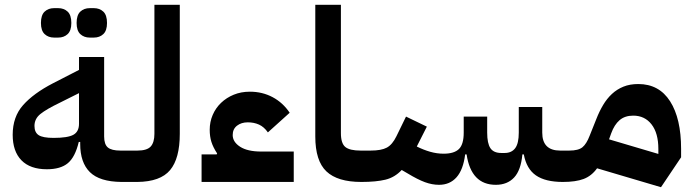

<svg xmlns="http://www.w3.org/2000/svg" viewBox="-20 -760 2903 802"><path d="M487 0Q396 -1 355.5 -41Q315 -81 315 -159V-167H309Q294 -104 263.5 -78.5Q233 -53 176 -53Q106 -53 69.5 -90.5Q33 -128 33 -197Q33 -272 76.5 -321Q120 -370 201 -412L310 -468V-522H415V-190Q415 -157 430.5 -144Q446 -131 483 -131H514V-27ZM204 -184Q263 -184 286.5 -197Q310 -210 310 -243V-371L228 -330Q174 -304 149 -284Q124 -264 124 -234Q124 -207 141.5 -195.5Q159 -184 204 -184ZM355 -603Q331 -603 315.5 -617.5Q300 -632 300 -664Q300 -697 315.5 -711.5Q331 -726 355 -726H372Q396 -726 411.5 -711.5Q427 -697 427 -664Q427 -632 411.5 -617.5Q396 -603 372 -603ZM206 -603Q182 -603 166.5 -617.5Q151 -632 151 -664Q151 -697 166.5 -711.5Q182 -726 206 -726H223Q247 -726 262.5 -711.5Q278 -697 278 -664Q278 -632 262.5 -617.5Q247 -603 223 -603Z M487 -104 514 -131H554Q594 -131 609.5 -148Q625 -165 625 -201V-740H731V-201Q731 -98 690.5 -49.5Q650 -1 554 0H487Z M822 -115H885L887 -119Q870 -145 863 -167.5Q856 -190 856 -218Q856 -251 868.5 -280Q881 -309 903.5 -330.5Q926 -352 956.5 -364.5Q987 -377 1024 -377Q1076 -377 1119 -354Q1162 -331 1190 -289L1099 -207Q1083 -230 1062 -239.5Q1041 -249 1015 -249Q988 -249 970 -235Q952 -221 952 -196Q952 -167 983 -147Q1014 -127 1071 -127H1207V0H822Z M1489 0Q1390 0 1343.5 -44Q1297 -88 1297 -190V-740H1404V-204Q1404 -161 1422.5 -146Q1441 -131 1486 -131H1517V-27L1490 0Z M1490 -104 1517 -131H1528Q1573 -131 1596 -143.5Q1619 -156 1636 -191L1676 -273L1763 -231L1721 -148Q1749 -134 1777 -126Q1805 -118 1833 -118Q1877 -118 1897 -137.5Q1917 -157 1917 -206V-273H2015V-206Q2015 -161 2028.5 -141Q2042 -121 2074 -121H2088Q2117 -121 2132 -141Q2147 -161 2147 -206V-313H2245V-206Q2245 -131 2320 -131H2358V-27L2331 0Q2258 0 2218.5 -27.5Q2179 -55 2168 -115H2162Q2156 -49 2127.5 -18.5Q2099 12 2051 12Q1948 12 1929 -115H1923Q1915 -51 1887 -19.5Q1859 12 1814 12Q1785 12 1755 1Q1725 -10 1682 -36L1658 -50Q1629 -19 1590 -9.5Q1551 0 1490 0Z M2474 -57Q2451 -25 2418 -12.5Q2385 0 2331 0V-104L2358 -131Q2396 -131 2413 -145Q2430 -159 2443 -193L2471 -263Q2483 -294 2499 -321Q2515 -348 2536 -367.5Q2557 -387 2584 -398Q2611 -409 2646 -409Q2733 -409 2779 -337Q2825 -265 2825 -138V-103L2741 22ZM2524 -178 2730 -117V-138Q2730 -204 2701.5 -240.5Q2673 -277 2625 -277Q2590 -277 2568 -258Q2546 -239 2533 -203Z"/></svg>

Font: IBM Plex Arabic SemiBold
Style: Regular
Weight: 600
Designer: Mike Abbink, Paul van der Laan, Pieter van Rosmalen, Wael Morcos, Khajak Apelian
Foundry: Bold Monday
Version: Version 1.0